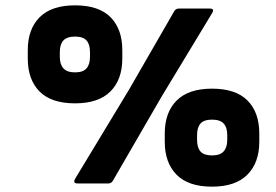

<svg xmlns="http://www.w3.org/2000/svg" viewBox="-20 -687 1032 719"><path d="M271 0Q252 0 261 -17L463 -351L633 -646Q639 -655 650 -655H765Q784 -655 775 -639L585 -325L402 -9Q396 0 386 0ZM261 -300Q172 -300 128 -344.5Q84 -389 84 -468V-499Q84 -578 128.5 -622.5Q173 -667 261 -667Q350 -667 394 -622.5Q438 -578 438 -499V-468Q438 -389 393.5 -344.5Q349 -300 261 -300ZM261 -416Q291 -416 304 -431Q317 -446 317 -474V-492Q317 -521 304 -535.5Q291 -550 261 -550Q231 -550 217.5 -535.5Q204 -521 204 -492V-474Q204 -446 217.5 -431Q231 -416 261 -416ZM774 12Q685 12 641 -33Q597 -78 597 -156V-187Q597 -266 641.5 -310.5Q686 -355 774 -355Q863 -355 907 -310.5Q951 -266 951 -187V-156Q951 -78 906.5 -33Q862 12 774 12ZM774 -105Q804 -105 817.5 -120Q831 -135 831 -163V-181Q831 -210 817.5 -224.5Q804 -239 774 -239Q744 -239 731 -224.5Q718 -210 718 -181V-163Q718 -134 731 -119.5Q744 -105 774 -105Z"/></svg>

Font: Sofia Sans Black
Style: Italic
Weight: 900
Italic angle: -9°
Version: Version 4.100-B